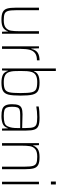

<svg xmlns="http://www.w3.org/2000/svg" viewBox="910 -1693 791 2651"><g transform="rotate(90 1305.5 -367.5)"><path d="M86 -190V-510H121V-195Q121 -118 131.5 -83Q142 -48 170 -36Q198 -24 259 -24Q331 -24 363.5 -52Q396 -80 403.5 -123.5Q411 -167 411 -246V-510H446V0H418L415 -80H411Q399 -40 363.5 -16Q328 8 251 8Q180 8 145 -11Q110 -30 98 -71Q86 -112 86 -190Z M620 -510H647L651 -404H655Q670 -469 709.5 -493.5Q749 -518 813 -518V-482Q749 -482 715 -456.5Q681 -431 668 -383.5Q655 -336 655 -259V0H620Z M960 -80H956L953 0H925V-743H960V-439H964Q979 -481 1017 -499.5Q1055 -518 1121 -518Q1198 -518 1235.5 -496.5Q1273 -475 1286.5 -421Q1300 -367 1300 -255Q1300 -143 1286.5 -89Q1273 -35 1235.5 -13.5Q1198 8 1121 8Q1058 8 1017 -9.5Q976 -27 960 -80ZM1265 -255Q1265 -361 1254.5 -407.5Q1244 -454 1213 -470Q1182 -486 1112 -486Q1054 -486 1020 -467Q986 -448 974 -409Q965 -378 962.5 -344Q960 -310 960 -255Q960 -198 962 -165.5Q964 -133 973 -103Q985 -62 1019.5 -43Q1054 -24 1112 -24Q1182 -24 1213 -40Q1244 -56 1254.5 -102.5Q1265 -149 1265 -255Z M1419 -138Q1419 -195 1431 -226Q1443 -257 1472.5 -270Q1502 -283 1557 -283Q1588 -283 1748 -278V-324Q1748 -400 1736.5 -432.5Q1725 -465 1694.5 -475.5Q1664 -486 1594 -486Q1562 -486 1518.5 -482Q1475 -478 1450 -473V-506Q1510 -518 1606 -518Q1681 -518 1718 -502.5Q1755 -487 1769 -448Q1783 -409 1783 -330V0H1755L1752 -80H1748Q1732 -27 1688 -9.5Q1644 8 1583 8Q1523 8 1488 -3.5Q1453 -15 1436 -46.5Q1419 -78 1419 -138ZM1727 -84Q1739 -113 1743.5 -142Q1748 -171 1748 -210V-251H1566Q1518 -251 1495 -243Q1472 -235 1463 -211.5Q1454 -188 1454 -138Q1454 -90 1464.5 -66Q1475 -42 1501.5 -33Q1528 -24 1582 -24Q1640 -24 1676 -35Q1712 -46 1727 -84Z M1956 -510H1984L1987 -430H1991Q2004 -470 2039 -494Q2074 -518 2151 -518Q2222 -518 2257 -499Q2292 -480 2304 -439Q2316 -398 2316 -320V0H2281V-315Q2281 -392 2270.5 -427Q2260 -462 2232 -474Q2204 -486 2143 -486Q2071 -486 2038.5 -458Q2006 -430 1998.5 -386.5Q1991 -343 1991 -264V0H1956Z M2486 -675V-743H2527V-675ZM2489 0V-510H2524V0Z"/></g></svg>

Font: Saira Semi Condensed Thin
Style: Regular
Weight: 100
Width: 4
Designer: Hector Gatti with collaboration of the Omnibus-Type team
Foundry: Omnibus-Type
Version: Version 1.001; ttfautohint (v1.8)